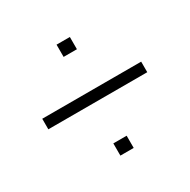

<svg xmlns="http://www.w3.org/2000/svg" viewBox="-93 -603 526 531"><g transform="rotate(-30 170.0 -337.0)"><path d="M148.9 -513.7H191.4V-474.6H148.9ZM148.4 -198.7H190.9V-159.7H148.4ZM328.1 -356V-322.3H12.2V-356Z"/></g></svg>

Font: Tulpen One
Style: Regular
Weight: 400
Designer: Naima Ben Ayed
Foundry: Naima Ben Ayed, Anton Koovit
Version: Version 1.002